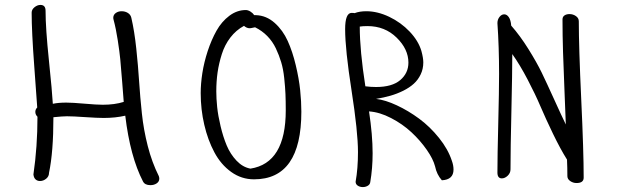

<svg xmlns="http://www.w3.org/2000/svg" viewBox="-20 -737 2535 788"><path d="M445.8 -657.2Q445.8 -658.2 445.3 -660.2Q444.8 -662.1 444.8 -663.1Q444.8 -676.3 455.1 -683.6Q465.3 -690.9 479 -690.9Q493.7 -690.9 504.9 -683.8Q516.1 -676.8 519 -664.1Q531.7 -609.4 539.3 -537.8Q546.9 -466.3 551 -402.3Q555.2 -338.4 562.3 -271.5Q569.3 -204.6 586.4 -137.7Q603.5 -70.8 631.8 -14.2Q633.8 -8.3 633.8 -3.9Q633.8 8.3 623 15.6Q612.3 22.9 597.2 22.9Q574.7 22.9 566.9 7.8Q514.2 -94.2 494.1 -262.2Q453.6 -252.9 405.8 -252.9Q379.9 -252.9 329.6 -256.3Q279.3 -259.8 254.9 -259.8Q237.3 -259.8 199.2 -255.9Q199.2 -113.3 181.2 -27.8Q181.2 -13.2 169.7 -3.7Q158.2 5.9 144 5.9Q133.3 5.9 126 -0.7Q118.7 -7.3 117.2 -21Q133.8 -135.3 133.8 -257.8Q125 -266.6 125 -277.8Q125 -288.1 132.8 -295.9Q131.3 -321.3 120.6 -464.8Q109.9 -608.4 109.9 -685.1Q109.9 -697.8 121.6 -707.3Q133.3 -716.8 146 -716.8Q167 -716.8 167 -692.9Q167 -621.1 180.7 -489.7Q194.3 -358.4 196.8 -311Q219.2 -315.9 252 -315.9Q276.9 -315.9 327.1 -311.5Q377.4 -307.1 401.9 -307.1Q450.7 -307.1 487.8 -318.8Q486.3 -338.4 481.4 -401.1Q476.6 -463.9 473.6 -493.7Q470.7 -523.4 463.4 -571.3Q456.1 -619.1 445.8 -657.2Z M803.7 -355Q803.7 -393.1 810.5 -437.3Q817.4 -481.4 832.5 -527.6Q847.7 -573.7 868.7 -611.1Q889.6 -648.4 921.1 -672.1Q952.6 -695.8 988.8 -695.8Q997.6 -695.8 1007.6 -689.7Q1017.6 -683.6 1023.4 -674.8H1030.8Q1073.2 -673.3 1107.2 -643.1Q1141.1 -612.8 1160.9 -568.8Q1180.7 -524.9 1193.8 -469.7Q1207 -414.6 1211.9 -367.4Q1216.8 -320.3 1216.8 -278.8Q1216.8 -1 1022.5 -1Q971.2 -1 929 -31.2Q886.7 -61.5 859.9 -111.8Q833 -162.1 818.4 -224.9Q803.7 -287.6 803.7 -355ZM1026.9 -625Q1024.4 -625 1016.8 -623Q1009.3 -621.1 1004.4 -621.1Q992.7 -621.1 981.4 -630.9Q948.7 -613.3 925.5 -583Q902.3 -552.7 890.4 -514.9Q878.4 -477.1 873 -439.9Q867.7 -402.8 867.7 -361.8Q867.7 -333 871.3 -297.6Q875 -262.2 885.3 -219Q895.5 -175.8 910.4 -140.1Q925.3 -104.5 950.7 -77.6Q976.1 -50.8 1007.8 -44.9Q1152.8 -67.4 1152.8 -284.2Q1152.8 -322.8 1151.6 -351.1Q1150.4 -379.4 1146.5 -416.5Q1142.6 -453.6 1134 -481.9Q1125.5 -510.3 1112.1 -538.6Q1098.6 -566.9 1077.1 -588.9Q1055.7 -610.8 1026.9 -625Z M1396.5 -617.2Q1396.5 -684.1 1423.3 -684.1Q1430.7 -684.1 1435.5 -683.1Q1455.6 -690.9 1483.4 -690.9Q1529.3 -690.9 1577.4 -668Q1625.5 -645 1661.4 -607.2Q1697.3 -569.3 1709.5 -527.8Q1717.3 -499 1717.3 -481Q1717.3 -454.1 1706.5 -431.6Q1695.8 -409.2 1678.2 -393.3Q1660.6 -377.4 1635.3 -364.7Q1609.9 -352.1 1582.5 -344.2Q1555.2 -336.4 1523.4 -331.1Q1561.5 -326.7 1608.6 -304.7Q1655.8 -282.7 1700.2 -250Q1744.6 -217.3 1781.7 -171.1Q1818.8 -125 1834.5 -77.1Q1841.3 -58.6 1841.3 -41Q1841.3 0.5 1793.5 2.9Q1772.5 -20.5 1765.6 -54.2Q1757.8 -84.5 1731.4 -122.3Q1705.1 -160.2 1668.7 -194.1Q1632.3 -228 1585.2 -252.4Q1538.1 -276.9 1494.6 -279.8Q1509.3 -183.1 1509.3 -107.9Q1509.3 -45.9 1499.5 11.2Q1498 20.5 1489 25.6Q1480 30.8 1469.2 30.8Q1457 30.8 1448.2 24.9Q1439.5 19 1439.5 8.8Q1449.2 -44.9 1449.2 -112.8Q1449.2 -195.8 1422.9 -365Q1396.5 -534.2 1396.5 -617.2ZM1456.5 -627.9Q1456.5 -529.8 1479.5 -382.8Q1502 -379.9 1523.4 -379.9Q1589.4 -379.9 1622.8 -408.4Q1656.2 -437 1656.2 -480Q1656.2 -535.2 1607.9 -582.5Q1559.6 -629.9 1488.3 -629.9Q1467.8 -629.9 1456.5 -627.9Z M2288.6 -657.2Q2288.6 -668 2296.6 -673.6Q2304.7 -679.2 2317.4 -679.2Q2332 -679.2 2343.8 -670.9Q2355.5 -662.6 2355.5 -649.9Q2355.5 -543 2365.5 -328.9Q2375.5 -114.7 2375.5 -7.8Q2375.5 14.2 2346.2 14.2Q2332 14.2 2320.3 6.1Q2308.6 -2 2308.6 -14.2Q2308.6 -47.9 2307.1 -82Q2279.3 -126.5 2249.5 -188.2Q2219.7 -250 2198.2 -300.3Q2176.8 -350.6 2145.5 -410.4Q2114.3 -470.2 2082.5 -515.1Q2082.5 -439.5 2078.9 -282.5Q2075.2 -125.5 2075.2 -42Q2075.2 -26.9 2063.7 -15.9Q2052.2 -4.9 2039.6 -4.9Q2021.5 -4.9 2021.5 -28.8Q2021.5 -95.2 2024.9 -229.7Q2028.3 -364.3 2028.3 -433.1Q2028.3 -544.4 2021.5 -642.1Q2021.5 -656.7 2030 -667.5Q2038.6 -678.2 2049.3 -678.2Q2060.1 -678.2 2068.1 -666.7Q2076.2 -655.3 2078.1 -631.8Q2114.7 -590.3 2148.9 -535.4Q2183.1 -480.5 2202.9 -439.7Q2222.7 -398.9 2254.4 -328.9Q2286.1 -258.8 2302.2 -226.1Q2300.8 -269 2296.9 -360.4Q2293 -451.7 2290.8 -522.2Q2288.6 -592.8 2288.6 -657.2Z"/></svg>

Font: Zhizn
Style: Regular
Weight: 400
Designer: Peter Zharnov
Foundry: Peter Zharnov
Version: Version 1.000